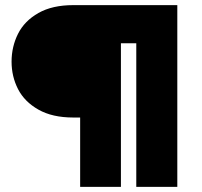

<svg xmlns="http://www.w3.org/2000/svg" viewBox="-20 -725 783 745"><path d="M24.9 -485.8Q24.9 -543.9 50 -594Q75.2 -644 129.2 -674.6Q183.1 -705.1 264.2 -705.1H668V0H508.8V-557.1H449.2V0H291V-269H264.2Q183.1 -269 129.2 -299.6Q75.2 -330.1 50 -379.2Q24.9 -428.2 24.9 -485.8Z"/></svg>

Font: Poppins ExtraBold
Style: Regular
Weight: 800
Designer: Ninad Kale (Devanagari), Jonny Pinhorn (Latin)
Foundry: Indian Type Foundry
Version: 4.004